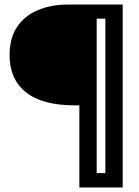

<svg xmlns="http://www.w3.org/2000/svg" viewBox="-20 -680 610 842"><path d="M328 142V-218H309Q165 -218 93.5 -275.5Q22 -333 22 -438Q22 -513 55 -562Q88 -611 146 -635.5Q204 -660 278 -660H518V142ZM404 79H442V-598H404Z"/></svg>

Font: Bricolage Grotesque 48pt
Style: Regular
Weight: 400
Designer: Mathieu Triay
Foundry: Atelier Triay
Version: Version 1.000; ttfautohint (v1.8.4.7-5d5b);gftools[0.9.32]